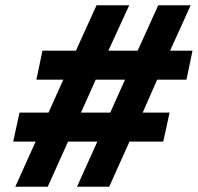

<svg xmlns="http://www.w3.org/2000/svg" viewBox="-20 -708 750 728"><path d="M38 0 115 -171H30L54 -281H164L220 -406H118L141 -516H268L346 -688H470L391 -516H502L580 -688H703L625 -516H710L687 -406H576L521 -281H623L599 -171H471L394 0H272L349 -171H238L161 0ZM287 -281H398L454 -406H343Z"/></svg>

Font: Saira Thin ExtraBold
Style: Italic
Weight: 800
Italic angle: -12°
Version: Version 1.101